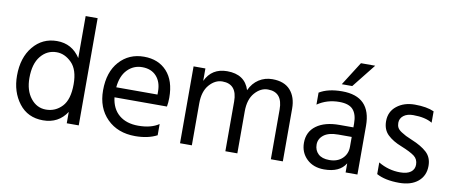

<svg xmlns="http://www.w3.org/2000/svg" viewBox="-65 -978 2940 1247"><g transform="rotate(10 1405.5 -354.0)"><path d="M125 -248Q125 -166 165 -115Q205 -64 266 -64Q328 -64 371.5 -110Q415 -156 415 -257Q415 -353 370 -398Q325 -443 271 -443Q208 -443 166.5 -392.5Q125 -342 125 -248ZM494 0H415V-75Q361 8 259 8Q158 8 100.5 -67Q43 -142 43 -249Q43 -368 104 -441.5Q165 -515 261 -515Q360 -515 415 -430V-707H494Z M1010 -26Q951 5 866 5Q751 5 680.5 -65.5Q610 -136 610 -252Q610 -373 673 -443Q736 -513 835 -513Q930 -513 986 -452Q1042 -391 1042 -279Q1042 -247 1037 -220H691Q700 -145 748 -105Q796 -65 874 -65Q959 -65 1010 -100ZM835 -444Q778 -444 738 -403Q698 -362 691 -286H963V-306Q963 -369 929 -406.5Q895 -444 835 -444Z M1840 0H1761V-328Q1761 -443 1664 -443Q1616 -443 1578 -399.5Q1540 -356 1540 -277V0H1461V-328Q1461 -443 1364 -443Q1316 -443 1278 -399.5Q1240 -356 1240 -277V0H1162V-507H1240V-425Q1282 -514 1383 -514Q1500 -514 1531 -415Q1553 -463 1592.5 -488.5Q1632 -514 1681 -514Q1760 -514 1800 -469Q1840 -424 1840 -348Z M2135 -61Q2189 -61 2221 -91.5Q2253 -122 2253 -169V-234H2165Q2101 -234 2069 -209Q2037 -184 2037 -146Q2037 -108 2062 -84.5Q2087 -61 2135 -61ZM2254 -60Q2215 5 2112 5Q2041 5 1997.5 -37Q1954 -79 1954 -143Q1954 -216 2009.5 -256.5Q2065 -297 2161 -297H2253V-323Q2253 -383 2226 -413.5Q2199 -444 2135 -444Q2054 -444 1991 -401V-480Q2048 -515 2141 -515Q2332 -515 2332 -321V0H2254ZM2199 -560H2130L2229 -716H2323Z M2777 -135Q2777 -70 2731.5 -32Q2686 6 2607 6Q2515 6 2458 -25V-102Q2525 -62 2602 -62Q2648 -62 2672 -80Q2696 -98 2696 -129Q2696 -165 2669.5 -185Q2643 -205 2581 -230Q2524 -252 2489.5 -285Q2455 -318 2455 -374Q2455 -437 2502.5 -474.5Q2550 -512 2621 -512Q2700 -512 2748 -490V-415Q2702 -443 2622 -443Q2582 -443 2558.5 -424.5Q2535 -406 2535 -377Q2535 -359 2542 -345.5Q2549 -332 2569.5 -319Q2590 -306 2599.5 -301.5Q2609 -297 2641 -283Q2705 -257 2741 -224Q2777 -191 2777 -135Z"/></g></svg>

Font: Hind Guntur
Style: Regular
Weight: 400
Designer: Manushi Parikh, Hitesh Malaviya
Foundry: Indian Type Foundry
Version: Version 1.002;PS 1.0;hotconv 1.0.86;makeotf.lib2.5.63406; tt